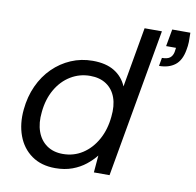

<svg xmlns="http://www.w3.org/2000/svg" viewBox="-82 -821 934 917"><g transform="rotate(10 384.5 -362.5)"><path d="M244 12Q176 12 129.5 -21Q83 -54 62 -111Q41 -168 48 -238Q54 -301 78 -353.5Q102 -406 140.5 -444Q179 -482 228 -503Q277 -524 333 -524Q397 -524 438 -499Q479 -474 498 -429L549 -720H633L506 0H430L437 -83Q418 -59 390.5 -37Q363 -15 326.5 -1.5Q290 12 244 12ZM268 -61Q321 -61 363.5 -88.5Q406 -116 433 -164.5Q460 -213 466 -276Q472 -330 458 -369Q444 -408 412 -429.5Q380 -451 333 -451Q282 -451 239 -425Q196 -399 168.5 -351.5Q141 -304 135 -241Q129 -187 143.5 -146.5Q158 -106 190 -83.5Q222 -61 268 -61ZM648 -555 655 -595Q681 -595 693.5 -604.5Q706 -614 710 -633L713 -654H665L680 -737H768Q769 -711 768.5 -692Q768 -673 764 -653Q755 -601 725 -578Q695 -555 648 -555Z"/></g></svg>

Font: DM Sans 12pt
Style: Italic
Weight: 400
Italic angle: -10°
Version: Version 4.004;gftools[0.9.30]